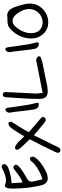

<svg xmlns="http://www.w3.org/2000/svg" viewBox="790 -1386 773 2394"><g transform="rotate(-90 1177.0 -189.5)"><path d="M89 -432 99 -295Q115 -301 130 -308.5Q145 -316 161.5 -326.5Q178 -337 187 -343.5Q196 -350 216 -364.5Q236 -379 241 -383Q245 -386 254.5 -394Q264 -402 271 -406Q278 -410 286 -410Q296 -410 308 -400Q320 -390 320 -378Q320 -336 147 -240Q109 -219 109 -185Q109 -170 114 -147.5Q119 -125 126.5 -96Q134 -67 138 -48Q189 -60 250.5 -95Q312 -130 348 -168Q351 -171 356.5 -179Q362 -187 366 -191Q370 -195 379 -198.5Q388 -202 400 -202Q420 -202 420 -161Q399 -104 304.5 -42.5Q210 19 151 19Q82 19 62 -65Q22 -232 22 -421Q22 -516 60 -516L72 -512Q99 -502 126 -502Q171 -502 251 -537Q254 -538 270 -547Q286 -556 295 -556Q305 -556 316 -547.5Q327 -539 327 -525Q327 -486 248.5 -461.5Q170 -437 89 -432Z M532 -389Q547 -389 566 -376.5Q585 -364 599.5 -350Q614 -336 638 -310.5Q662 -285 674 -274Q683 -288 703.5 -323Q724 -358 737 -378Q750 -398 767.5 -422.5Q785 -447 800.5 -459Q816 -471 830 -471Q856 -471 856 -447Q856 -433 851 -427Q839 -407 794 -336Q749 -265 725 -217L882 -82Q885 -79 893 -72.5Q901 -66 905 -62Q909 -58 912.5 -52Q916 -46 916 -40Q916 -28 904 -17Q892 -6 882 -6Q865 -6 838 -27Q807 -51 757 -94Q707 -137 687 -154Q606 6 570 82Q565 90 553 118.5Q541 147 529.5 162Q518 177 502 177Q486 177 477 167.5Q468 158 468 147Q468 134 480 110Q541 -20 637 -206L577 -269Q576 -270 565 -281Q554 -292 550.5 -296Q547 -300 538 -310Q529 -320 525 -325.5Q521 -331 515.5 -339.5Q510 -348 508 -354Q506 -360 506 -366Q506 -375 512.5 -382Q519 -389 532 -389Z M1009 -151Q1001 -190 989 -302Q977 -414 971 -442Q968 -454 968 -462Q968 -478 981 -494Q994 -510 1005 -510Q1024 -510 1030 -479Q1034 -453 1044.5 -375Q1055 -297 1065.5 -235Q1076 -173 1088 -134Q1092 -120 1092 -113Q1092 -96 1076 -92Q1020 -92 1009 -151Z M1207 -126Q1212 -50 1214 -48Q1216 -46 1222 -46Q1224 -46 1291 -60Q1435 -89 1601 -121Q1603 -121 1610.5 -123.5Q1618 -126 1621 -126Q1640 -126 1656 -114Q1672 -102 1672 -90Q1672 -78 1663 -71.5Q1654 -65 1634 -59.5Q1614 -54 1608 -51L1298 13Q1250 19 1236 19Q1187 19 1163.5 -6Q1140 -31 1140 -87Q1140 -150 1143 -215.5Q1146 -281 1152.5 -374.5Q1159 -468 1161 -501Q1163 -542 1194 -542Q1224 -542 1226 -504Z M1763 -151Q1755 -190 1743 -302Q1731 -414 1725 -442Q1722 -454 1722 -462Q1722 -478 1735 -494Q1748 -510 1759 -510Q1778 -510 1784 -479Q1788 -453 1798.5 -375Q1809 -297 1819.5 -235Q1830 -173 1842 -134Q1846 -120 1846 -113Q1846 -96 1830 -92Q1774 -92 1763 -151Z M2122 -484H2156Q2169 -487 2182 -487Q2255 -487 2290 -379L2294 -367Q2329 -262 2329 -206Q2329 -109 2259.5 -42Q2190 25 2094 25Q2007 25 1950.5 -37.5Q1894 -100 1894 -185Q1894 -327 1999 -435Q2026 -463 2052.5 -473.5Q2079 -484 2122 -484ZM1960 -191Q1960 -122 1996 -84Q2032 -46 2096 -45Q2164 -46 2212.5 -95Q2261 -144 2261 -213Q2261 -281 2213.5 -350.5Q2166 -420 2114 -420Q2059 -420 2009.5 -342.5Q1960 -265 1960 -191Z"/></g></svg>

Font: Because We Organize
Style: Regular
Weight: 400
Designer: Liz Wetzel, Aaron Williamson, Russ McMullin
Foundry: Red Hat
Version: Version 1.000